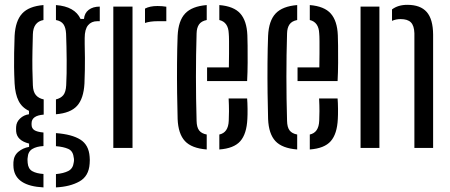

<svg xmlns="http://www.w3.org/2000/svg" viewBox="-20 -628 1911 815"><path d="M164.5 167.5Q46 161.5 37.5 85Q37 79.5 36.8 73Q36.5 66.5 37 60Q38.5 32.5 58 16.2Q77.5 0 103.5 -4.5V-18.5Q51.5 -31.5 48.5 -70.5Q48 -77.5 48.2 -81.2Q48.5 -85 48.5 -90Q49.5 -110 65.2 -125Q81 -140 103 -143V-157.5Q73 -171.5 58.8 -200Q44.5 -228.5 42 -273.5Q40 -314 39.8 -343.5Q39.5 -373 40 -403.2Q40.5 -433.5 42 -476Q45.5 -539.5 74 -570.5Q102.5 -601.5 164.5 -606.5V-543Q121 -535 119.5 -482.5Q118.5 -451.5 117.8 -412.5Q117 -373.5 117.5 -334.8Q118 -296 119.5 -266Q120.5 -238.5 132.2 -224.5Q144 -210.5 165.5 -206V-141.5Q114 -137.5 114 -104.5V-99Q114 -83.5 125.5 -75.8Q137 -68 164.5 -65.5V-8Q135 -6.5 117 4.5Q99 15.5 97.5 41Q96.5 46 96.8 51.8Q97 57.5 97.5 63.5Q99.5 88.5 117 98.5Q134.5 108.5 164.5 110.5ZM217.5 -143V-206Q238 -211 248.8 -224.2Q259.5 -237.5 261 -266Q263.5 -313 263 -373.2Q262.5 -433.5 260.5 -485Q259 -511.5 249.2 -525.2Q239.5 -539 217.5 -543V-606.5Q297.5 -600.5 322 -547.5H336.5Q338.5 -572.5 356.5 -586.2Q374.5 -600 403.5 -600V-538H393Q368 -538 353.8 -520.8Q339.5 -503.5 339.5 -466.5V-441Q340.5 -408 340.5 -382.2Q340.5 -356.5 340.2 -331.2Q340 -306 338.5 -273.5Q335 -209.5 307.2 -178.8Q279.5 -148 217.5 -143ZM217.5 167.5V111Q250 108 270 97.8Q290 87.5 293 61.5Q295.5 50 292.5 38.5Q289.5 12.5 269.2 3.8Q249 -5 217.5 -7.5V-63Q285 -58 321 -35.5Q357 -13 360.5 37.5Q361 43.5 361.2 51Q361.5 58.5 360.5 67Q357 120 317.2 142.2Q277.5 164.5 217.5 167.5Z M595.5 -530.5V-591.5Q616 -602.5 648.5 -602.5Q668.5 -602.5 686 -599.5V-538H649.5Q617 -538 595.5 -530.5ZM461 0V-600H542.5V0Z M734 -123Q732.5 -170.5 731.8 -233.2Q731 -296 731.5 -360.2Q732 -424.5 734 -476Q737 -540 766 -570.8Q795 -601.5 857.5 -606.5V-543Q834.5 -538.5 824.8 -524.2Q815 -510 814.5 -486Q809 -305 814.5 -115Q815 -88 825.2 -74.5Q835.5 -61 857.5 -57V6.5Q793.5 1.5 765 -29.2Q736.5 -60 734 -123ZM859 -284V-342H951.5Q952 -371 952.2 -400.5Q952.5 -430 952.2 -453.2Q952 -476.5 951 -486Q949 -534 911 -543V-606.5Q972.5 -601.5 1000 -570.5Q1027.5 -539.5 1030 -478.5Q1030.5 -467 1031 -434.8Q1031.5 -402.5 1031.2 -361.8Q1031 -321 1029 -284ZM911 6.5V-57Q949 -65 951 -115.5Q952 -130.5 952 -156Q952 -181.5 950.5 -210H1029Q1030.5 -193 1030.8 -166Q1031 -139 1030 -123Q1027 -59.5 1000 -28.8Q973 2 911 6.5Z M1118 -123Q1116.5 -170.5 1115.8 -233.2Q1115 -296 1115.5 -360.2Q1116 -424.5 1118 -476Q1121 -540 1150 -570.8Q1179 -601.5 1241.5 -606.5V-543Q1218.5 -538.5 1208.8 -524.2Q1199 -510 1198.5 -486Q1193 -305 1198.5 -115Q1199 -88 1209.2 -74.5Q1219.5 -61 1241.5 -57V6.5Q1177.5 1.5 1149 -29.2Q1120.5 -60 1118 -123ZM1243 -284V-342H1335.5Q1336 -371 1336.2 -400.5Q1336.5 -430 1336.2 -453.2Q1336 -476.5 1335 -486Q1333 -534 1295 -543V-606.5Q1356.5 -601.5 1384 -570.5Q1411.5 -539.5 1414 -478.5Q1414.5 -467 1415 -434.8Q1415.5 -402.5 1415.2 -361.8Q1415 -321 1413 -284ZM1295 6.5V-57Q1333 -65 1335 -115.5Q1336 -130.5 1336 -156Q1336 -181.5 1334.5 -210H1413Q1414.5 -193 1414.8 -166Q1415 -139 1414 -123Q1411 -59.5 1384 -28.8Q1357 2 1295 6.5Z M1739 0V-487Q1738 -519 1724.2 -533Q1710.5 -547 1680 -547Q1661 -547 1644 -539.5V-588Q1669.5 -607.5 1709 -607.5Q1764.5 -607.5 1791.2 -577.2Q1818 -547 1818.5 -481V0ZM1510.5 0V-600H1590.5V0Z"/></svg>

Font: Big Shoulders Stencil Text
Style: Regular
Weight: 400
Designer: Patric King
Foundry: XO Type Co
Version: Version 1.000